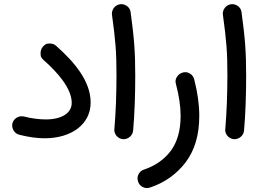

<svg xmlns="http://www.w3.org/2000/svg" viewBox="-20 -636 1292 940"><path d="M40.5 -31.2C40 -27.8 39.6 -24.9 39.6 -21.5C39.6 -4.4 51.3 18.6 75.2 23.9C119.6 35.2 160.6 41 198.2 41C329.6 41 423.8 -27.3 423.8 -133.8C423.8 -235.8 348.6 -328.6 255.4 -411.1C247.1 -418.9 236.8 -422.9 225.1 -422.9C224.1 -422.9 220.2 -422.9 213.4 -422.4C206.1 -421.9 198.2 -416.5 189.9 -407.2C182.6 -398.4 178.7 -388.2 178.7 -376.5C178.7 -375.5 178.7 -371.6 179.2 -364.7C179.7 -357.9 184.6 -350.1 193.8 -341.8C261.7 -281.7 331.1 -203.6 331.1 -132.3C331.1 -82 281.7 -51.3 204.1 -51.3C172.9 -51.3 132.3 -56.2 95.7 -65.9C92.3 -66.4 89.4 -66.9 85.9 -66.9C68.8 -66.9 46.4 -55.2 40.5 -31.2Z M528.3 -563.5C545.4 -438 550.3 -382.8 550.3 -268.6C550.3 -225.1 549.3 -180.7 547.9 -134.3C545.9 -87.9 543.5 -44.4 540 -4.4C539.6 -2.9 539.6 -1 539.6 0.5C539.6 21.5 556.6 43 582 45.4H585.9C607.4 45.4 629.9 27.8 631.8 2.9C639.2 -77.6 642.1 -175.8 642.1 -264.2C642.1 -385.3 636.7 -448.7 619.6 -575.7C617.2 -600.6 594.2 -615.7 574.2 -615.7C572.3 -615.7 570.3 -615.7 567.9 -615.2C543 -611.8 527.8 -589.8 527.8 -568.8C527.8 -567.4 527.8 -565.4 528.3 -563.5Z M870.1 -279.3C852.1 -272.9 839.4 -253.9 839.4 -238.3C839.4 -233.9 839.8 -229.5 841.3 -225.1C856.4 -168 864.3 -115.7 864.3 -68.4C864.3 2.4 848.1 59.1 816.4 102.1C784.2 145 740.2 175.8 684.6 194.3C664.6 200.7 653.3 220.7 653.3 236.8C653.3 241.7 654.3 247.1 655.8 252.4C662.1 274.4 683.6 284.7 698.7 284.7C703.6 284.7 709 283.7 714.4 282.2C786.1 258.3 844.7 216.8 889.2 158.2C933.6 99.1 955.6 23.9 955.6 -68.4C955.6 -125.5 946.8 -185.5 930.7 -248C924.8 -271 903.3 -282.7 887.7 -282.7C882.3 -282.7 876.5 -281.7 870.1 -279.3Z M1071.3 -563.5C1088.4 -438 1093.3 -382.8 1093.3 -268.6C1093.3 -225.1 1092.3 -180.7 1090.8 -134.3C1088.9 -87.9 1086.4 -44.4 1083 -4.4C1082.5 -2.9 1082.5 -1 1082.5 0.5C1082.5 21.5 1099.6 43 1125 45.4H1128.9C1150.4 45.4 1172.9 27.8 1174.8 2.9C1182.1 -77.6 1185.1 -175.8 1185.1 -264.2C1185.1 -385.3 1179.7 -448.7 1162.6 -575.7C1160.2 -600.6 1137.2 -615.7 1117.2 -615.7C1115.2 -615.7 1113.3 -615.7 1110.8 -615.2C1085.9 -611.8 1070.8 -589.8 1070.8 -568.8C1070.8 -567.4 1070.8 -565.4 1071.3 -563.5Z"/></svg>

Font: Mikhak Medium
Style: Regular
Weight: 500
Designer: Amin Abedi
Version: Version 3.2